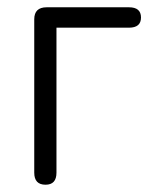

<svg xmlns="http://www.w3.org/2000/svg" viewBox="-20 -507 432 527"><path d="M105 0Q74 0 74 -33V-454Q74 -487 108 -487H334Q367 -487 367 -459Q367 -431 334 -431H135V-33Q135 0 105 0Z"/></svg>

Font: Shin Retro Maru Gothic Regular
Style: Regular
Weight: 400
Designer: Iose
Foundry: Typographish
Version: Version 1.002